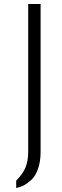

<svg xmlns="http://www.w3.org/2000/svg" viewBox="-20 -736 312 960"><path d="M121 -716H183V22Q183 72 170 108.5Q157 145 136 164Q115 183 97.5 191.5Q80 200 61 204V167Q94 134 107.5 101.5Q121 69 121 22Z"/></svg>

Font: Afta sans
Style: Regular
Weight: 400
Designer: par.qink
Foundry: Oriol Esparraguera Font
Version: Version 1.000